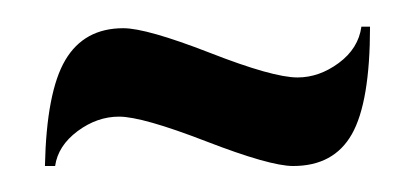

<svg xmlns="http://www.w3.org/2000/svg" viewBox="-20 -456 318 147"><path d="M263.3 -435.6H256.7Q254.4 -418.9 239.4 -407.8Q224.4 -396.7 207.8 -396.7Q188.9 -396.7 140.6 -415.6Q92.2 -434.4 74.4 -434.4Q44.4 -434.4 30 -410Q15.6 -385.6 14.4 -328.9H22.2Q24.4 -344.4 39.4 -355.6Q54.4 -366.7 71.1 -366.7Q88.9 -366.7 137.8 -347.8Q186.7 -328.9 204.4 -328.9Q235.6 -328.9 249.4 -353.3Q263.3 -377.8 263.3 -435.6Z"/></svg>

Font: Le Murmure
Style: Regular
Weight: 600
Width: 2
Designer: Jeremy Landes, Alexander Slobzheninov (Cyrillic)
Foundry: Velvetyne Type Foundry
Version: Version 1.0